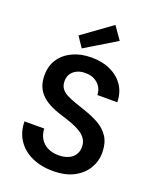

<svg xmlns="http://www.w3.org/2000/svg" viewBox="-171 -1046 948 1159"><g transform="rotate(20 303.0 -467.0)"><path d="M311 12Q235 12 176 -15Q117 -42 83.5 -92Q50 -142 49 -211H176Q177 -176 193 -148.5Q209 -121 239 -105Q269 -89 311 -89Q347 -89 373.5 -100.5Q400 -112 414 -133.5Q428 -155 428 -184Q428 -213 414 -234.5Q400 -256 374.5 -271.5Q349 -287 315.5 -299.5Q282 -312 242 -324Q153 -351 110 -396Q67 -441 67 -514Q67 -575 96.5 -619Q126 -663 178.5 -687.5Q231 -712 300 -712Q370 -712 422.5 -687Q475 -662 505 -617.5Q535 -573 536 -511H408Q408 -537 395 -559.5Q382 -582 357.5 -596.5Q333 -611 298 -611Q268 -612 244.5 -601.5Q221 -591 207 -571.5Q193 -552 193 -523Q193 -495 206 -476.5Q219 -458 243 -445.5Q267 -433 298.5 -422Q330 -411 368 -398Q420 -381 462.5 -356.5Q505 -332 530 -293Q555 -254 555 -192Q555 -138 527 -91.5Q499 -45 445 -16.5Q391 12 311 12ZM223 -743 178 -810 366 -946 423 -864Z"/></g></svg>

Font: DM Sans 9pt SemiBold
Style: Regular
Weight: 600
Version: Version 4.004;gftools[0.9.30]